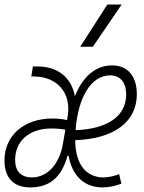

<svg xmlns="http://www.w3.org/2000/svg" viewBox="-27 -815 633 845"><path d="M428.7 -34.2C350.6 -34.2 304.7 -94.2 304.2 -195.8C304.2 -196.8 304.2 -197.8 304.2 -198.2C474.6 -203.6 575.2 -278.8 575.2 -400.4C575.2 -480 534.7 -527.3 465.8 -527.3C394 -527.3 336.4 -477.1 302.7 -391.6C287.1 -473.6 228 -522.5 138.2 -522.5H117.7L110.8 -478.5H120.1C226.1 -478.5 288.6 -405.3 270.5 -300.8L268.1 -286.6C249 -291 226.1 -293.5 204.6 -293.5C78.1 -293.5 -7.3 -218.8 -7.3 -108.4C-7.3 -32.7 32.7 9.8 106 9.8C189 9.8 243.2 -32.2 270 -128.9H274.9C291 -40.5 344.2 9.8 424.8 9.8C451.2 9.8 481.9 3.4 507.3 -6.8L497.1 -48.8C474.6 -39.6 449.7 -34.2 428.7 -34.2ZM305.7 -242.2C316.4 -388.7 375 -483.4 458 -483.4C502.9 -483.4 528.3 -451.2 528.3 -399.4C528.3 -304.2 446.3 -247.1 305.7 -242.2ZM247.6 -169.9C228.5 -83 175.3 -34.2 113.3 -34.2C64.9 -34.2 39.6 -62 39.6 -111.3C39.6 -194.8 102.1 -249.5 199.2 -249.5C222.7 -249.5 244.1 -247.6 260.7 -244.1L251.5 -191.4ZM326.2 -609.4H381.8L508.3 -794.9H445.3Z"/></svg>

Font: Cascadia Code PL ExtraLight
Style: Italic
Weight: 200
Italic angle: -10°
Monospace: yes
Designer: Aaron Bell
Foundry: Saja Typeworks
Version: Version 2404.023